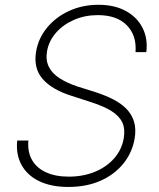

<svg xmlns="http://www.w3.org/2000/svg" viewBox="-20 -758 653 790"><path d="M261.2 11.2Q190.4 11.2 141.1 -12.7Q91.8 -36.6 68.4 -79.8Q44.9 -123 50.8 -179.7H96.7Q92.8 -133.3 111.6 -100.1Q130.4 -66.9 169.2 -49.1Q208 -31.2 262.7 -31.2Q321.8 -31.2 370.1 -51Q418.5 -70.8 450 -106.7Q481.4 -142.6 489.3 -189.9Q495.6 -227.5 483.2 -254.2Q470.7 -280.8 439 -300.8Q407.2 -320.8 355.5 -337.4L275.4 -363.3Q193.4 -389.2 155.3 -433.3Q117.2 -477.5 128.4 -544.9Q137.7 -601.1 174.1 -644.8Q210.4 -688.5 265.1 -713.4Q319.8 -738.3 385.3 -738.3Q450.7 -738.3 497.1 -713.1Q543.5 -688 566.2 -644Q588.9 -600.1 582 -543.5H537.6Q543 -611.8 502 -653.8Q460.9 -695.8 382.3 -695.8Q329.6 -695.8 284.9 -676.5Q240.2 -657.2 210.4 -623.3Q180.7 -589.4 173.3 -545.9Q167.5 -509.3 181.4 -482.2Q195.3 -455.1 225.6 -435.8Q255.9 -416.5 298.3 -402.3L374.5 -378.4Q414.6 -365.2 446.8 -348.6Q479 -332 500.7 -309.6Q522.5 -287.1 531.5 -257.3Q540.5 -227.5 534.2 -189Q524.4 -130.9 488.3 -85.7Q452.1 -40.5 394.3 -14.6Q336.4 11.2 261.2 11.2Z"/></svg>

Font: Inter 17pt ExtraLight
Style: Italic
Weight: 250
Italic angle: -9.3988°
Version: Version 4.001;git-66647c0bb